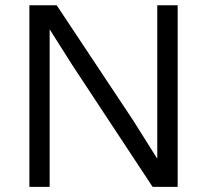

<svg xmlns="http://www.w3.org/2000/svg" viewBox="-20 -724 802 744"><path d="M93.8 -703.6H199.7L496.1 -257.3L589.4 -108.9V-703.6H668.5V0H571.3L261.2 -470.2L172.4 -610.4V0H93.8Z"/></svg>

Font: Metrophobic
Style: Regular
Weight: 400
Designer: vernon adams
Foundry: vernon adams
Version: Version 1.000